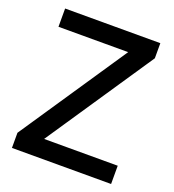

<svg xmlns="http://www.w3.org/2000/svg" viewBox="-130 -816 835 919"><g transform="rotate(20 287.0 -357.0)"><path d="M539 0H34V-77L400 -621H45V-714H530V-637L164 -93H539Z"/></g></svg>

Font: Noto Sans Sinhala Medium
Style: Regular
Weight: 500
Designer: Jelle Bosma - Monotype Design Team
Foundry: Monotype Imaging Inc.
Version: Version 2.006; ttfautohint (v1.8.4.7-5d5b)